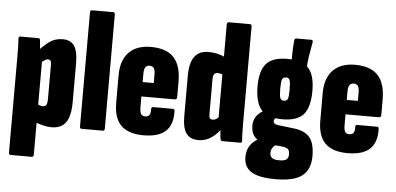

<svg xmlns="http://www.w3.org/2000/svg" viewBox="-56 -797 2273 1102"><g transform="rotate(5 1081.0 -246.0)"><path d="M258 6Q234 6 206 -1Q178 -8 155 -19V-124Q166 -119 177 -114.5Q188 -110 198 -110Q212 -110 218 -119.5Q224 -129 224 -154V-348Q224 -365 220.5 -372.5Q217 -380 204 -380Q194 -380 183.5 -372.5Q173 -365 165 -356L141 -423Q171 -456 203 -479.5Q235 -503 279 -503Q325 -503 346 -472Q367 -441 367 -371V-150Q367 -69 341 -31.5Q315 6 258 6ZM39 185Q28 185 28 172V-369Q28 -402 27.5 -431Q27 -460 25 -483Q24 -497 35 -497H137Q148 -497 149 -487Q151 -473 152.5 -450.5Q154 -428 155 -408L171 -371V172Q171 185 159 185Z M432 0Q421 0 421 -13V-670Q421 -683 432 -683H553Q564 -683 564 -670V-13Q564 0 553 0Z M788 6Q701 6 658.5 -36Q616 -78 616 -167V-325Q616 -411 660.5 -457Q705 -503 787 -503Q876 -503 919 -457.5Q962 -412 962 -317V-229Q962 -215 949 -215H757V-155Q757 -126 764 -114.5Q771 -103 788 -103Q805 -103 812.5 -113.5Q820 -124 819 -148Q819 -160 830 -160H942Q954 -160 954 -148Q956 -69 915 -31.5Q874 6 788 6ZM757 -298H821V-348Q821 -372 813.5 -383.5Q806 -395 789 -395Q773 -395 765 -383.5Q757 -372 757 -348Z M1106 6Q1057 6 1034.5 -24.5Q1012 -55 1012 -124V-358Q1012 -431 1038.5 -467Q1065 -503 1119 -503Q1147 -503 1173.5 -496.5Q1200 -490 1222 -478V-377Q1197 -387 1181 -387Q1168 -387 1161.5 -378Q1155 -369 1155 -350V-146Q1155 -130 1160 -124Q1165 -118 1176 -118Q1187 -118 1196.5 -124Q1206 -130 1216 -142L1238 -81Q1217 -44 1181.5 -19Q1146 6 1106 6ZM1244 0Q1233 0 1231 -11Q1228 -27 1226.5 -51.5Q1225 -76 1225 -94L1209 -119V-670Q1209 -683 1221 -683H1341Q1352 -683 1352 -670V-130Q1352 -97 1352.5 -67Q1353 -37 1355 -14Q1357 0 1345 0Z M1565 191Q1470 191 1426 164Q1382 137 1382 80Q1382 40 1400.5 12Q1419 -16 1458 -35L1555 -9Q1539 2 1531 14.5Q1523 27 1523 43Q1523 62 1535 71.5Q1547 81 1573 81Q1605 82 1617.5 72.5Q1630 63 1630 42Q1630 21 1621 12.5Q1612 4 1588 1L1497 -7Q1453 -12 1429.5 -37Q1406 -62 1406 -103Q1406 -127 1415 -145.5Q1424 -164 1440.5 -178Q1457 -192 1479 -201L1554 -167Q1540 -163 1533 -156Q1526 -149 1526 -140Q1526 -132 1532 -126.5Q1538 -121 1557 -119L1641 -109Q1707 -102 1736 -67.5Q1765 -33 1765 41Q1765 118 1718 154.5Q1671 191 1565 191ZM1574 -155Q1488 -155 1452 -197Q1416 -239 1416 -333Q1416 -421 1452 -462Q1488 -503 1574 -503Q1661 -503 1696.5 -462Q1732 -421 1732 -333Q1732 -239 1696.5 -197Q1661 -155 1574 -155ZM1574 -262Q1591 -262 1596 -275Q1601 -288 1601 -329Q1601 -370 1596 -383Q1591 -396 1574 -396Q1558 -396 1552.5 -382.5Q1547 -369 1547 -329Q1547 -288 1552.5 -275Q1558 -262 1574 -262ZM1688 -454 1598 -489Q1598 -524 1599 -556Q1600 -588 1603 -613Q1605 -624 1613 -624H1699Q1712 -624 1709 -610Q1700 -563 1694.5 -527Q1689 -491 1688 -454Z M1964 6Q1877 6 1834.5 -36Q1792 -78 1792 -167V-325Q1792 -411 1836.5 -457Q1881 -503 1963 -503Q2052 -503 2095 -457.5Q2138 -412 2138 -317V-229Q2138 -215 2125 -215H1933V-155Q1933 -126 1940 -114.5Q1947 -103 1964 -103Q1981 -103 1988.5 -113.5Q1996 -124 1995 -148Q1995 -160 2006 -160H2118Q2130 -160 2130 -148Q2132 -69 2091 -31.5Q2050 6 1964 6ZM1933 -298H1997V-348Q1997 -372 1989.5 -383.5Q1982 -395 1965 -395Q1949 -395 1941 -383.5Q1933 -372 1933 -348Z"/></g></svg>

Font: Sofia Sans Extra Condensed Black
Style: Regular
Weight: 900
Designer: Botio Nikoltchev, Ani Petrova
Foundry: lettersoup
Version: Version 4.101